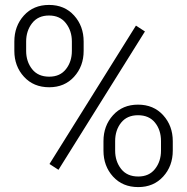

<svg xmlns="http://www.w3.org/2000/svg" viewBox="-20 -741 752 771"><path d="M37.6 -574.2Q37.6 -636.2 75.9 -678.7Q114.3 -721.2 176.8 -721.2Q239.3 -721.2 277.6 -678.7Q315.9 -636.2 315.9 -574.2V-536.6Q315.9 -475.1 277.6 -432.9Q239.3 -390.6 177.7 -390.6Q114.7 -390.6 76.2 -432.9Q37.6 -475.1 37.6 -536.6ZM85 -536.6Q85 -493.7 108.9 -463.4Q132.8 -433.1 177.7 -433.1Q221.2 -433.1 244.9 -463.4Q268.6 -493.7 268.6 -536.6V-574.2Q268.6 -617.2 244.6 -647.9Q220.7 -678.7 176.8 -678.7Q132.8 -678.7 108.9 -647.9Q85 -617.2 85 -574.2ZM395.5 -174.3Q395.5 -235.8 433.8 -278.3Q472.2 -320.8 534.2 -320.8Q596.7 -320.8 635.3 -278.3Q673.8 -235.8 673.8 -174.3V-136.2Q673.8 -74.2 635.3 -32Q596.7 10.3 535.2 10.3Q472.2 10.3 433.8 -32Q395.5 -74.2 395.5 -136.2ZM442.4 -136.2Q442.4 -93.3 466.3 -62.7Q490.2 -32.2 535.2 -32.2Q578.6 -32.2 602.5 -62.5Q626.5 -92.8 626.5 -136.2V-174.3Q626.5 -218.8 602.5 -248.5Q578.6 -278.3 534.2 -278.3Q490.2 -278.3 466.3 -248.3Q442.4 -218.3 442.4 -174.3ZM214.8 -59.1 178.7 -82.5 525.9 -638.2 562 -614.7Z"/></svg>

Font: TypoPRO Roboto Slab
Style: Light
Weight: 300
Designer: Google
Version: Version 1.100263; 2013; ttfautohint (v0.94.20-1c74) -l 8 -r 